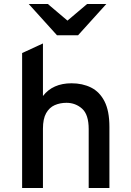

<svg xmlns="http://www.w3.org/2000/svg" viewBox="-20 -939 656 959"><path d="M90.5 0V-674L194.5 -722V-459.5Q243.5 -523 337.5 -523Q392 -523 434.8 -501.8Q477.5 -480.5 502 -432.8Q526.5 -385 526.5 -305V0H423V-294Q423 -367 390 -396.2Q357 -425.5 312 -425.5Q280 -425.5 253.2 -413.8Q226.5 -402 210.5 -373.8Q194.5 -345.5 194.5 -296V0ZM264.5 -763 123.5 -919H219L317 -836L415 -919H511L370 -763Z"/></svg>

Font: Overpass Mono SemiBold
Style: Regular
Weight: 600
Monospace: yes
Designer: Delve Withrington, Dave Bailey
Foundry: Delve Fonts LLC
Version: Version 4.000